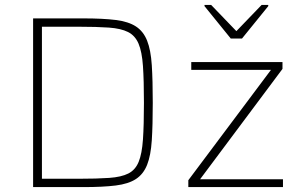

<svg xmlns="http://www.w3.org/2000/svg" viewBox="-20 -763 1229 783"><path d="M115 0V-688H320Q400 -688 452 -681.5Q504 -675 534.5 -655Q565 -635 580 -597Q595 -559 599 -497.5Q603 -436 603 -344Q603 -252 599 -190.5Q595 -129 580 -91Q565 -53 534.5 -33Q504 -13 452 -6.5Q400 0 320 0ZM151 -34H300Q376 -34 425.5 -37.5Q475 -41 503.5 -55.5Q532 -70 545.5 -103Q559 -136 563 -194.5Q567 -253 567 -344Q567 -435 563 -493.5Q559 -552 545 -585Q531 -618 502 -632.5Q473 -647 424 -650.5Q375 -654 300 -654H151ZM748 0V-28L1085 -478H760V-510H1132V-482L796 -32H1134V0ZM921 -606 814 -738V-743H841L944 -636L1047 -743H1074V-738L967 -606Z"/></svg>

Font: Saira Thin Thin
Style: Regular
Weight: 250
Version: Version 1.101